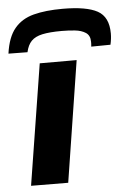

<svg xmlns="http://www.w3.org/2000/svg" viewBox="-60 -814 571 855"><g transform="rotate(-5 226.0 -387.0)"><path d="M210 0 44 -1 130 -541H295ZM252 -774Q359 -774 408 -747Q457 -720 457 -646Q457 -622 451 -596L365 -595Q366 -602 366 -607.5Q366 -613 366 -617Q366 -645 347 -657.5Q328 -670 299 -673Q270 -676 240 -676Q186 -676 153.5 -669Q121 -662 104 -644.5Q87 -627 80 -595L-5 -596Q5 -669 37 -707.5Q69 -746 122.5 -760Q176 -774 252 -774Z"/></g></svg>

Font: Georama Extra Expanded SemiBold
Style: Italic
Weight: 600
Width: 8
Italic angle: -9°
Designer: Jean-Baptiste Levee
Foundry: Production Type
Version: Version 1.000